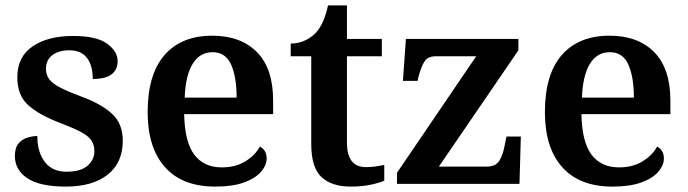

<svg xmlns="http://www.w3.org/2000/svg" viewBox="-20 -680 2544 710"><path d="M224 10Q127 10 81 -21Q35 -52 35 -103Q35 -134 49 -150Q63 -166 82.5 -171.5Q102 -177 118 -177Q118 -118 145.5 -81.5Q173 -45 226 -45Q278 -45 303.5 -67Q329 -89 329 -121Q329 -144 318 -160.5Q307 -177 280 -191.5Q253 -206 206 -224Q126 -254 85 -290.5Q44 -327 44 -394Q44 -470 100.5 -508.5Q157 -547 250 -547Q337 -547 376 -518.5Q415 -490 415 -454Q415 -423 393 -405.5Q371 -388 323 -388Q323 -438 301.5 -466Q280 -494 236 -494Q197 -494 173.5 -476Q150 -458 150 -426Q150 -403 162 -387Q174 -371 203 -356Q232 -341 283 -322Q354 -296 394 -259.5Q434 -223 434 -160Q434 -78 378 -34Q322 10 224 10Z M776 10Q654 10 590 -62Q526 -134 526 -265Q526 -405 588.5 -476.5Q651 -548 765 -548Q870 -548 930 -487.5Q990 -427 990 -308V-258H661Q663 -155 698.5 -108Q734 -61 800 -61Q851 -61 887.5 -83.5Q924 -106 941 -138Q966 -125 966 -94Q966 -69 945.5 -45Q925 -21 883 -5.5Q841 10 776 10ZM855 -319Q855 -396 834.5 -441.5Q814 -487 766 -487Q719 -487 692.5 -444Q666 -401 663 -319Z M1277 10Q1207 10 1169 -25Q1131 -60 1131 -147V-472H1055V-519Q1083 -519 1107 -530Q1131 -541 1147 -558Q1178 -590 1193 -660H1263V-536H1392V-472H1263V-153Q1263 -62 1333 -62Q1352 -62 1369 -64.5Q1386 -67 1401 -70V-12Q1387 -5 1353.5 2.5Q1320 10 1277 10Z M1448 0V-41L1741 -472H1592Q1564 -472 1551.5 -455Q1539 -438 1528 -398L1524 -381H1470L1481 -536H1897V-494L1603 -64H1781Q1812 -64 1826 -85Q1840 -106 1847 -146L1853 -175H1906L1901 0Z M2245 10Q2123 10 2059 -62Q1995 -134 1995 -265Q1995 -405 2057.5 -476.5Q2120 -548 2234 -548Q2339 -548 2399 -487.5Q2459 -427 2459 -308V-258H2130Q2132 -155 2167.5 -108Q2203 -61 2269 -61Q2320 -61 2356.5 -83.5Q2393 -106 2410 -138Q2435 -125 2435 -94Q2435 -69 2414.5 -45Q2394 -21 2352 -5.5Q2310 10 2245 10ZM2324 -319Q2324 -396 2303.5 -441.5Q2283 -487 2235 -487Q2188 -487 2161.5 -444Q2135 -401 2132 -319Z"/></svg>

Font: Noto Serif Tibetan SemiBold
Style: Regular
Weight: 600
Designer: Monotype Design Team
Foundry: Monotype Imaging Inc.
Version: Version 2.103; ttfautohint (v1.8.4.7-5d5b)